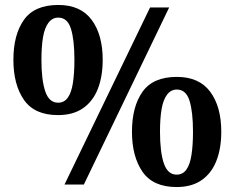

<svg xmlns="http://www.w3.org/2000/svg" viewBox="-20 -744 946 774"><path d="M240 0 585 -714H662L318 0ZM214 -280Q119 -280 76.5 -341.5Q34 -403 34 -503Q34 -604 76.5 -664Q119 -724 215 -724Q305 -724 349.5 -664Q394 -604 394 -503Q394 -436 374.5 -386Q355 -336 315 -308Q275 -280 214 -280ZM214 -330Q239 -330 253.5 -350.5Q268 -371 274 -410Q280 -449 280 -503Q280 -583 266 -628Q252 -673 215 -673Q191 -673 175.5 -652.5Q160 -632 153.5 -594.5Q147 -557 147 -503Q147 -421 162.5 -375.5Q178 -330 214 -330ZM692 10Q597 10 554.5 -51.5Q512 -113 512 -213Q512 -314 554.5 -374Q597 -434 693 -434Q783 -434 827.5 -374Q872 -314 872 -213Q872 -146 852.5 -96Q833 -46 793 -18Q753 10 692 10ZM692 -40Q717 -40 731.5 -60.5Q746 -81 752 -120Q758 -159 758 -213Q758 -293 744 -338Q730 -383 693 -383Q669 -383 653.5 -362.5Q638 -342 631.5 -304.5Q625 -267 625 -213Q625 -131 640.5 -85.5Q656 -40 692 -40Z"/></svg>

Font: Noto Serif Hebrew
Style: Bold
Weight: 700
Version: Version 2.003